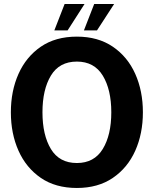

<svg xmlns="http://www.w3.org/2000/svg" viewBox="-20 -922 763 954"><path d="M362 12Q256 12 183 -38Q110 -88 72 -173Q34 -258 34 -364Q34 -470 72 -555Q110 -640 183 -690Q256 -740 362 -740Q467 -740 540.5 -690Q614 -640 652 -555Q690 -470 690 -364Q690 -258 652 -173Q614 -88 540.5 -38Q467 12 362 12ZM362 -112Q448 -112 490.5 -181.5Q533 -251 533 -364Q533 -477 490.5 -546.5Q448 -616 362 -616Q275 -616 233 -546.5Q191 -477 191 -364Q191 -251 233 -181.5Q275 -112 362 -112ZM250 -771 301 -902H400L316 -771ZM397 -771 448 -902H547L462 -771Z"/></svg>

Font: Murecho SemiBold
Style: Regular
Weight: 600
Designer: Neil Summerour
Foundry: Positype
Version: Version 1.010; ttfautohint (v1.8.3)